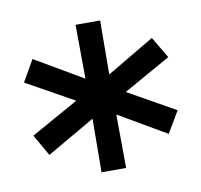

<svg xmlns="http://www.w3.org/2000/svg" viewBox="-56 -885 555 530"><g transform="rotate(-10 222.0 -619.5)"><path d="M424.4 -544.4 388.9 -484.4 255.6 -562.2 256.7 -412.2H187.8L188.9 -562.2L54.4 -484.4L20 -544.4L153.3 -618.9L20 -693.3L54.4 -753.3L188.9 -674.4L187.8 -825.6H256.7L255.6 -674.4L388.9 -753.3L424.4 -693.3L292.2 -618.9Z"/></g></svg>

Font: Paperlogy 5 Medium
Style: Regular
Weight: 500
Designer: redesigned by Lee Juim, glyphs from Gmarket Sans & Montserrat
Foundry: PT&
Version: Version 1.001